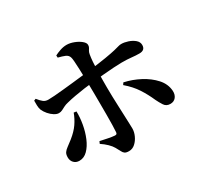

<svg xmlns="http://www.w3.org/2000/svg" viewBox="-161 -988 1323 1251"><g transform="rotate(-30 500.0 -363.0)"><path d="M476.7 38.7Q455.5 38.7 445.7 31.9Q436 25.2 429.3 11.5Q422.6 -2.3 410.1 -24Q400.2 -41.6 380.1 -61.3Q360 -80.9 334.1 -98L341.4 -114.5Q372.9 -107.6 400 -102.3Q427.1 -96.9 446.1 -95.5Q454.4 -95 458.9 -97.7Q463.5 -100.4 464.5 -110.4Q466.2 -130.4 466.8 -164.5Q467.5 -198.7 467.6 -239.7Q467.7 -280.7 467.4 -321Q467 -361.4 467 -393.4Q467 -415.1 466.3 -447.4Q465.5 -479.7 464.7 -516.4Q463.8 -553.2 462.6 -587.1Q461.3 -621 459.4 -646Q457.4 -671 454.2 -679.2Q448.1 -697.6 428.7 -705.8Q409.2 -714.1 377.9 -721.7L376.9 -738.4Q394.6 -747.7 419.6 -756.4Q444.6 -765 469.2 -765Q494.8 -764.8 523.2 -753.9Q551.5 -743.1 571.3 -726.7Q591.1 -710.4 591.1 -694.5Q591.1 -682.9 586.3 -674.7Q581.6 -666.6 576.6 -658.4Q571.6 -650.2 569.1 -635.9Q565.2 -613.8 562.9 -583.7Q560.5 -553.5 559.7 -519.7Q558.8 -485.9 558.7 -452.9Q558.5 -419.8 558.5 -392.8Q558.5 -362.2 559.6 -324.7Q560.7 -287.2 562.3 -249.1Q563.9 -211 565.2 -176.3Q566.4 -141.7 567.5 -116.1Q568.6 -90.5 568.6 -78.4Q568.6 -52.8 556.3 -25.6Q544 1.6 523.5 20.1Q503.1 38.7 476.7 38.7ZM165.2 -68.4Q140.5 -68.4 124.9 -84.5Q109.3 -100.5 109.3 -125.5Q109.3 -148.4 117.7 -160.8Q126.1 -173.3 143.1 -185.5Q160.2 -197.7 185.3 -217.6Q227.5 -251.4 251.3 -286.1Q275.1 -320.8 289.1 -359.4L308.6 -356.8Q309.9 -312 301 -261.6Q292.1 -211.3 273.6 -167.4Q255.1 -123.6 227.8 -96Q200.6 -68.4 165.2 -68.4ZM204.9 -404.2Q189.3 -404.2 170.8 -415.7Q152.4 -427.2 136.2 -445.8Q120.1 -464.4 111.3 -484.9Q105.9 -498.8 105.2 -520.2Q104.5 -541.6 105.1 -555.6L119.3 -561.2Q137.8 -537.8 152.7 -526.2Q167.6 -514.5 189.7 -514.8Q206.1 -514.8 236.6 -517Q267.1 -519.3 304.6 -523.1Q342.2 -526.8 380.6 -531Q418.9 -535.1 451 -538.8Q483.1 -542.4 502.5 -544.4Q594.5 -555.4 645.9 -564.1Q697.4 -572.8 722.5 -579Q747.6 -585.1 758.5 -588.5Q769.4 -591.8 780.3 -591.8Q803.1 -591.8 830.1 -582.9Q857.1 -574 876.8 -557.5Q896.4 -540.9 896.4 -517.9Q896.4 -498.1 885.4 -488.3Q874.4 -478.6 852.7 -478.6Q824.2 -478.6 795.1 -482Q765.9 -485.4 721.9 -485.4Q697.4 -485.4 661.4 -483Q625.4 -480.6 584.6 -477.1Q543.9 -473.5 503.4 -469.5Q468.4 -466.2 429.6 -460.7Q390.7 -455.2 354.3 -448.7Q317.9 -442.2 289.4 -434.8Q270.9 -430.8 256.9 -423.5Q243 -416.1 230.9 -410.2Q218.8 -404.2 204.9 -404.2ZM863.8 -93.1Q833.7 -93.1 818.7 -116.2Q803.6 -139.4 791.6 -164.6Q768.5 -217.4 738.3 -263.9Q708.1 -310.4 657.8 -353.4L667.7 -368.1Q729.3 -354.8 785 -325.2Q840.8 -295.5 878 -254.1Q915.2 -212.7 919.1 -161.1Q921.2 -131.4 906.1 -112.2Q890.9 -93.1 863.8 -93.1Z"/></g></svg>

Font: Noto Serif SC ExtraLight
Style: Regular
Weight: 200
Designer: Ryoko NISHIZUKA 西塚涼子 (kana & ideographs); Frank Grießhammer (Latin, Greek & Cyrillic); Wenlong ZHANG 张文龙 (bopomofo); San
Foundry: Adobe
Version: Version 2.002-H1;hotconv 1.1.0;makeotfexe 2.6.0